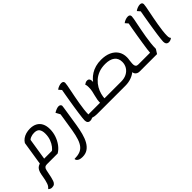

<svg xmlns="http://www.w3.org/2000/svg" viewBox="-27 -1828 3248 3248"><g transform="rotate(-45 1597.0 -204.5)"><path d="M-23 366Q-45 366 -60 358.5Q-75 351 -89 338Q-85 333 -76.5 325.5Q-68 318 -56.5 302.5Q-45 287 -35 258Q-25 231 -18 199Q-11 167 -5.5 137Q0 107 3 88Q13 33 30.5 -0.5Q48 -34 77 -51Q106 -68 148 -75L110 -29L183 -492Q204 -528 239 -553.5Q274 -579 319.5 -592Q365 -605 415 -605Q490 -605 543 -576Q596 -547 623.5 -492Q651 -437 651 -358Q651 -281 626 -207Q601 -133 556.5 -72.5Q512 -12 451 25H191Q159 25 141 42Q123 59 117 91L88 230Q79 269 68 300Q57 331 36 348.5Q15 366 -23 366ZM222 -41 193 -75H449L403 -68Q431 -84 463 -124.5Q495 -165 518 -225Q541 -285 541 -359Q541 -428 514 -466.5Q487 -505 416 -505Q370 -505 330.5 -488.5Q291 -472 278 -447L294 -494Z M709 365Q664 365 637 354Q610 343 598 326Q586 309 586 292Q660 292 712.5 274Q765 256 800.5 213.5Q836 171 860 99.5Q884 28 902 -79Q911 -136 918 -181Q925 -226 931 -262Q937 -298 941.5 -328Q946 -358 950 -385Q954 -412 958 -438L964 -390L911 -488Q944 -508 973.5 -519Q1003 -530 1025 -530Q1050 -530 1063 -517Q1076 -504 1076 -490Q1076 -483 1071 -449Q1066 -415 1057.5 -361Q1049 -307 1038 -238Q1027 -169 1015 -91Q1000 3 978 86Q956 169 921 231.5Q886 294 834.5 329.5Q783 365 709 365Z M1389 25Q1340 25 1292 10Q1244 -5 1212 -24L1247 -75H1437L1421 25ZM1232 25Q1201 25 1184.5 5.5Q1168 -14 1168 -50Q1168 -70 1173 -113Q1178 -156 1186 -214.5Q1194 -273 1204.5 -338.5Q1215 -404 1226 -470.5Q1237 -537 1247.5 -596.5Q1258 -656 1266 -701L1285 -656L1219 -732Q1244 -752 1276.5 -763.5Q1309 -775 1334 -775Q1359 -775 1372.5 -763.5Q1386 -752 1386 -729Q1386 -711 1378.5 -670Q1371 -629 1359.5 -572.5Q1348 -516 1335.5 -451Q1323 -386 1311.5 -318.5Q1300 -251 1292.5 -188.5Q1285 -126 1285 -76Q1285 -58 1286.5 -45Q1288 -32 1293 -22Q1298 -12 1306 -3Q1291 10 1272 17.5Q1253 25 1232 25ZM1420 25 1437 -75Q1448 -75 1450 -62Q1452 -49 1448 -25Q1444 -3 1437.5 11Q1431 25 1420 25Z M2411 25Q2385 25 2363 14.5Q2341 4 2328 -16.5Q2315 -37 2315 -65Q2315 -86 2320.5 -112.5Q2326 -139 2331.5 -169.5Q2337 -200 2337 -230L2427 -252Q2424 -218 2420 -186Q2416 -154 2418.5 -129Q2421 -104 2435 -89.5Q2449 -75 2481 -75H2641L2625 25ZM1422 25 1438 -75H1599L1565 -43Q1562 -100 1569.5 -144Q1577 -188 1587.5 -226.5Q1598 -265 1606.5 -305Q1615 -345 1615 -396Q1615 -428 1611 -446Q1607 -464 1603 -468Q1614 -477 1633.5 -487Q1653 -497 1675 -497Q1701 -497 1713.5 -482.5Q1726 -468 1729 -445.5Q1732 -423 1728.5 -397Q1725 -371 1717 -347H1689Q1718 -398 1757 -440Q1796 -482 1845.5 -513Q1895 -544 1956 -561Q2017 -578 2090 -578Q2194 -578 2270.5 -544Q2347 -510 2389 -447Q2431 -384 2431 -297Q2431 -227 2404 -168Q2377 -109 2328.5 -66Q2280 -23 2214 1Q2148 25 2070 25ZM1669 -59 1634 -75H2070Q2146 -75 2202 -104Q2258 -133 2289 -183.5Q2320 -234 2320 -297Q2320 -341 2305 -374.5Q2290 -408 2260.5 -431Q2231 -454 2188 -466Q2145 -478 2090 -478Q1999 -478 1930 -451Q1861 -424 1812 -379Q1763 -334 1731.5 -279Q1700 -224 1685 -166.5Q1670 -109 1669 -59ZM1422 25Q1411 25 1408.5 12Q1406 -1 1410 -25Q1415 -48 1421 -61.5Q1427 -75 1438 -75ZM2625 25 2642 -75Q2653 -75 2655 -62Q2657 -49 2653 -25Q2649 -3 2642.5 11Q2636 25 2625 25Z M2626 25 2642 -75H2796L2760 -65Q2761 -93 2768.5 -150Q2776 -207 2787.5 -280Q2799 -353 2811.5 -430.5Q2824 -508 2836.5 -578.5Q2849 -649 2859 -700L2877 -656L2811 -732Q2834 -751 2866 -763Q2898 -775 2926 -775Q2952 -775 2965 -763.5Q2978 -752 2978 -728Q2978 -709 2970.5 -669Q2963 -629 2951.5 -573.5Q2940 -518 2927.5 -452.5Q2915 -387 2903.5 -318Q2892 -249 2884.5 -181Q2877 -113 2877 -52L2828 25ZM2626 25Q2615 25 2612.5 12Q2610 -1 2614 -25Q2619 -48 2625 -61.5Q2631 -75 2642 -75Z M3114 25Q3083 25 3066.5 5.5Q3050 -14 3050 -50Q3050 -70 3055 -113Q3060 -156 3068 -214.5Q3076 -273 3086.5 -338.5Q3097 -404 3108 -470.5Q3119 -537 3129.5 -596.5Q3140 -656 3148 -701L3167 -656L3101 -732Q3126 -752 3158.5 -763.5Q3191 -775 3216 -775Q3241 -775 3254.5 -763.5Q3268 -752 3268 -729Q3268 -711 3260.5 -670Q3253 -629 3241.5 -572.5Q3230 -516 3217.5 -451Q3205 -386 3193.5 -318.5Q3182 -251 3174.5 -188.5Q3167 -126 3167 -76Q3167 -58 3168.5 -45Q3170 -32 3175 -22Q3180 -12 3188 -3Q3173 10 3154 17.5Q3135 25 3114 25Z"/></g></svg>

Font: Lemonada
Style: Regular
Weight: 400
Designer: Mohamed Gaber (Arabic), Eduardo Tunni (Latin)
Foundry: Kief Type Foundry
Version: Version 4.005